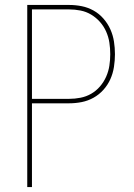

<svg xmlns="http://www.w3.org/2000/svg" viewBox="-20 -755 540 775"><path d="M90 0V-735H259Q285 -735 310 -730Q335 -725 357.5 -712.5Q380 -700 397.5 -680Q415 -660 425.5 -636.5Q436 -613 440 -587.5Q444 -562 444 -536Q444 -511 440 -485Q436 -459 425.5 -435.5Q415 -412 397.5 -392.5Q380 -373 357.5 -360.5Q335 -348 310 -343Q285 -338 259 -338H109V0ZM259 -356Q282 -356 305 -360.5Q328 -365 348 -376.5Q368 -388 383.5 -406Q399 -424 408.5 -445.5Q418 -467 421.5 -490Q425 -513 425 -536Q425 -560 421.5 -583Q418 -606 408.5 -627.5Q399 -649 383.5 -666.5Q368 -684 348 -696Q328 -708 305 -712.5Q282 -717 259 -717H109V-356Z"/></svg>

Font: Zed Mono Thin
Style: Regular
Weight: 100
Monospace: yes
Designer: Belleve Invis
Foundry: Belleve Invis
Version: Version 1.0.0; ttfautohint (v1.8.4)